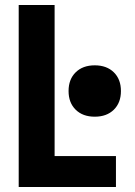

<svg xmlns="http://www.w3.org/2000/svg" viewBox="-20 -750 540 770"><path d="M55 0V-730H199V-124H445V0ZM360 -282Q312 -282 283.5 -310Q255 -338 255 -385Q255 -432 283.5 -460Q312 -488 360 -488Q408 -488 436.5 -460Q465 -432 465 -385Q465 -338 436.5 -310Q408 -282 360 -282Z"/></svg>

Font: M PLUS 1 Code
Style: Bold
Weight: 700
Designer: Coji Morishita
Foundry: UNDERFOREST DESIGN
Version: Version 1.002